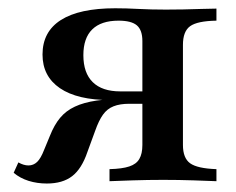

<svg xmlns="http://www.w3.org/2000/svg" viewBox="-20 -436 567 462"><path d="M243.5 0V-29Q274.2 -29.8 291.1 -35.5Q308.1 -41.1 315.3 -53.6Q322.6 -66.1 322.6 -87.1V-337.1Q322.6 -363.7 309.3 -375Q296 -386.3 265.3 -386.3Q223.4 -386.3 202 -365.3Q180.6 -344.4 180.6 -303.2Q180.6 -260.5 203.2 -238.3Q225.8 -216.1 269.4 -216.1H357.3V-195.2H245.2Q166.1 -195.2 124.2 -223.8Q82.3 -252.4 82.3 -304.8Q82.3 -359.7 126.6 -387.9Q171 -416.1 257.3 -416.1Q283.9 -416.1 313.3 -414.5Q342.7 -412.9 379 -412.9Q398.4 -412.9 421 -413.3Q443.5 -413.7 464.9 -414.5Q486.3 -415.3 500.8 -415.3V-386.3Q454.8 -385.5 437.5 -373Q420.2 -360.5 420.2 -328.2V-87.1Q420.2 -55.6 437.5 -43.1Q454.8 -30.6 500.8 -29V0Q482.3 -0.8 446 -2Q409.7 -3.2 372.6 -3.2Q336.3 -3.2 299.2 -2Q262.1 -0.8 243.5 0ZM92.7 5.6Q69.4 5.6 48.8 -0.8Q28.2 -7.3 12.9 -20.2L24.2 -45.2Q37.1 -37.9 48.4 -37.9Q60.5 -37.9 69.4 -46.4Q78.2 -54.8 86.3 -75.8L100 -108.9Q110.5 -135.5 124.6 -152.4Q138.7 -169.4 160.1 -179.4Q181.5 -189.5 212.5 -194Q243.5 -198.4 288.7 -198.4H350.8V-186.3H291.1Q268.5 -186.3 253.2 -180.2Q237.9 -174.2 227.8 -160.1Q217.7 -146 208.9 -121L190.3 -70.2Q176.6 -29.8 153.6 -12.1Q130.6 5.6 92.7 5.6Z"/></svg>

Font: Playfair 5pt SemiExpanded Light SemiBold
Style: Regular
Weight: 600
Version: Version 2.001;gftools[0.9.30]